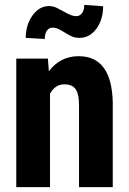

<svg xmlns="http://www.w3.org/2000/svg" viewBox="-20 -769 532 789"><path d="M176.8 -528.3 180.7 -476.1Q227.5 -538.1 303.2 -538.1Q439.5 -538.1 443.4 -347.2V0H304.7V-336.9Q304.7 -381.8 291.3 -402.1Q277.8 -422.4 244.1 -422.4Q206.5 -422.4 185.5 -383.8V0H46.9V-528.3ZM403.8 -743.2Q403.8 -689 376.2 -651.1Q348.6 -613.3 306.6 -613.3Q291 -613.3 279.1 -617.7Q267.1 -622.1 245.4 -635.7Q223.6 -649.4 214.6 -652.3Q205.6 -655.3 194.8 -655.3Q181.6 -655.3 172.9 -643.3Q164.1 -631.3 164.1 -608.9L85.9 -613.3Q85.9 -667.5 113.8 -705.8Q141.6 -744.1 182.1 -744.1Q192.9 -744.1 202.9 -741Q212.9 -737.8 237.5 -723.9Q262.2 -710 272.9 -706.3Q283.7 -702.6 294.4 -702.6Q307.1 -702.6 316.7 -714.6Q326.2 -726.6 326.2 -749Z"/></svg>

Font: Roboto Condensed
Style: Bold
Weight: 700
Designer: Google
Version: Version 2.134; 2016